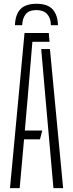

<svg xmlns="http://www.w3.org/2000/svg" viewBox="-20 -970 377 990"><path d="M168.5 -950.5Q224.5 -950.5 250.8 -922.5Q277 -894.5 279 -840H242.5Q242 -876.5 223.2 -897.2Q204.5 -918 168.5 -918Q128.5 -918 112 -896.2Q95.5 -874.5 94.5 -840H57Q59 -895 85.5 -922.8Q112 -950.5 168.5 -950.5ZM31.5 0 106.5 -800H231.5L235.5 -754.5H147L122.5 -462.5L108 -297H198L186 -251.5H104L81.5 0ZM255.5 0 214.5 -464.5 192.5 -717H237.5L305.5 0Z"/></svg>

Font: Big Shoulders Stencil Text ExtraLight
Style: Regular
Weight: 250
Version: Version 2.001